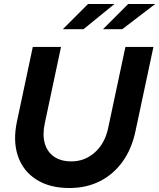

<svg xmlns="http://www.w3.org/2000/svg" viewBox="-20 -936 801 966"><path d="M329 10Q230 10 163 -32.5Q96 -75 70 -151.5Q44 -228 66 -328L145 -700H287L205 -314Q193 -257 205.5 -214Q218 -171 252.5 -147.5Q287 -124 339 -124Q407 -124 457.5 -169.5Q508 -215 524 -291L611 -700H752L662 -278Q643 -187 597 -123Q551 -59 483 -24.5Q415 10 329 10ZM423 -916H556L400 -789H296ZM625 -916H761L595 -789H498Z"/></svg>

Font: Red Hat Display ExtraBold
Style: Italic
Weight: 800
Italic angle: -12°
Designer: Pentagram, MCKL
Foundry: Pentagram, MCKL
Version: Version 1.023